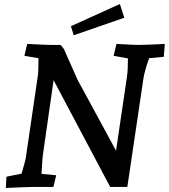

<svg xmlns="http://www.w3.org/2000/svg" viewBox="-20 -928 838 953"><path d="M12 -51 87 -66Q107 -134 108 -144L168 -553Q171 -574 171 -639L101 -651L115 -710Q213 -705 232 -705H281L297 -685L365 -532L556 -180L611 -553Q615 -582 615 -638L544 -651L558 -710Q648 -705 665 -705Q708 -705 798 -710L793 -646L720 -639Q698 -577 692 -539L612 0H527L246 -530L195 -174Q190 -145 186 -65L259 -58L245 0H140Q119 0 9 5ZM332 -798 575 -908 597 -840 346 -753Z"/></svg>

Font: Andada Pro SemiBold
Style: Italic
Weight: 600
Italic angle: -6.99998°
Designer: Carolina Giovagnoli
Foundry: Huerta Tipografica
Version: Version 3.005